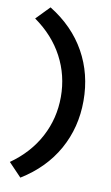

<svg xmlns="http://www.w3.org/2000/svg" viewBox="-97 -751 569 986"><g transform="rotate(10 187.0 -258.0)"><path d="M83 186 16 116Q114 47 165 -49.5Q216 -146 216 -258Q216 -370 165 -466.5Q114 -563 16 -632L84 -702Q207 -626 270.5 -512Q334 -398 334 -258Q334 -119 270 -4.5Q206 110 83 186Z"/></g></svg>

Font: Lexend Deca Medium
Style: Regular
Weight: 500
Designer: Bonnie Shaver-Troup, Thomas Jockin
Foundry: Lexend
Version: Version 1.008; ttfautohint (v1.8.4.7-5d5b)